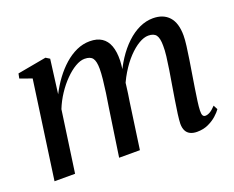

<svg xmlns="http://www.w3.org/2000/svg" viewBox="-93 -693 1049 860"><g transform="rotate(-20 431.5 -263.0)"><path d="M207 -522.5 186 -360.5Q204 -396 227.5 -427.8Q251 -459.5 278.5 -483.8Q306 -508 336.5 -521.8Q367 -535.5 399.5 -535.5Q434 -535.5 456.2 -521Q478.5 -506.5 489 -478.2Q499.5 -450 498.5 -408Q498.5 -401 497.2 -388.5Q496 -376 494 -360.5Q492 -345 489.5 -328L476.5 -327Q495.5 -374.5 520.5 -412.8Q545.5 -451 574.8 -478.5Q604 -506 636 -520.8Q668 -535.5 700.5 -535.5Q750 -535.5 777 -505.5Q804 -475.5 804 -416Q804 -396.5 800.2 -367Q796.5 -337.5 791.2 -304Q786 -270.5 780.5 -237.5Q775.5 -208 770.8 -177Q766 -146 762.2 -119Q758.5 -92 758 -74.5Q757.5 -58.5 761.2 -51.5Q765 -44.5 773.5 -44.5Q783.5 -44.5 795.5 -51.2Q807.5 -58 823 -74.5L833.5 -54Q825 -41.5 808.2 -26.5Q791.5 -11.5 767.8 -0.5Q744 10.5 714 10.5Q695.5 10.5 682 4Q668.5 -2.5 661.8 -15.8Q655 -29 655 -49.5Q655.5 -65.5 659.2 -94.5Q663 -123.5 668.8 -158.5Q674.5 -193.5 680 -227Q685.5 -259.5 690.8 -292.2Q696 -325 699.5 -354.2Q703 -383.5 702.5 -404.5Q702.5 -440 691.8 -454.8Q681 -469.5 654.5 -469.5Q634 -469.5 609 -454.8Q584 -440 558.2 -412.8Q532.5 -385.5 509.8 -347.8Q487 -310 471 -264.5L490.5 -331.5Q488.5 -313.5 486.2 -294.2Q484 -275 481.2 -256Q478.5 -237 475.5 -219L444.5 0H345.5L379 -226.5Q384.5 -259 389.2 -292.2Q394 -325.5 397 -355Q400 -384.5 400 -404Q400 -440 389.2 -454.8Q378.5 -469.5 351 -469.5Q330.5 -469.5 306.2 -455.2Q282 -441 257.5 -416.2Q233 -391.5 212 -359.8Q191 -328 177 -293L135.5 0H37.5L103 -466L46.5 -486.5L51 -509L188.5 -534Z"/></g></svg>

Font: Merriweather 96pt
Style: Italic
Weight: 400
Italic angle: -7.8°
Version: Version 2.101